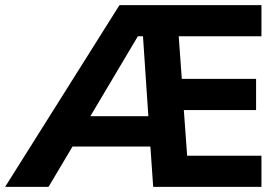

<svg xmlns="http://www.w3.org/2000/svg" viewBox="-51 -732 1081 752"><path d="M973 -590H649L661 -423H952V-301H669L682 -122H973V0H549L538 -158H233L139 0H-31L417 -712H973ZM530 -277 509 -590H489L303 -277Z"/></svg>

Font: Muli ExtraBold
Style: Regular
Weight: 800
Designer: Vernon Adams
Foundry: Vernon Adams
Version: Version 2.000